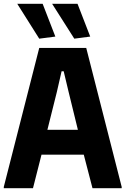

<svg xmlns="http://www.w3.org/2000/svg" viewBox="-21 -993 662 1013"><path d="M-1 -7 186 -740H434L621 -7V0H467L421 -177H198L153 0H-1ZM390 -308 341 -508 315 -617H304L279 -508L229 -308ZM186 -789 70 -973H204L271 -800ZM371 -789 254 -973H388L455 -800Z"/></svg>

Font: Encode Sans Compressed
Style: ExtraBold
Weight: 800
Designer: Pablo Impallari, Andres Torresi
Foundry: Pablo Impallari, Andres Torresi
Version: Version 1.000; ttfautohint (v1.00) -l 8 -r 50 -G 200 -x 14 -